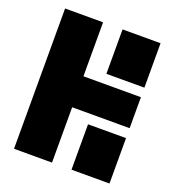

<svg xmlns="http://www.w3.org/2000/svg" viewBox="-131 -823 843 926"><g transform="rotate(20 290.0 -360.0)"><path d="M340 -492V-720H535V-492ZM240 0H45V-720H240V-443H535V-284H240ZM535 -233V0H340V-233Z"/></g></svg>

Font: Protest Guerrilla
Style: Regular
Weight: 400
Designer: Octavio Pardo
Foundry: Ashler Design
Version: Version 2.005; ttfautohint (v1.8.4.7-5d5b)